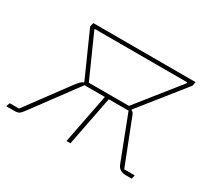

<svg xmlns="http://www.w3.org/2000/svg" viewBox="-148 -673 910 841"><g transform="rotate(30 307.0 -253.0)"><path d="M-41 0 -34 -19H13L166 -226Q179 -243 187 -251Q195 -259 202 -260V-264L103 -486L107 -506H625L621 -486L443 -263V-259Q449 -258 453 -252Q457 -246 464 -226L545 -19H598L594 0H563Q530 0 519 -28L433 -251H333L284 0H264L313 -251H210L45 -28Q32 -10 24 -5Q16 0 1 0ZM221 -270H424L594 -483V-487H126V-483Z"/></g></svg>

Font: IBM Plex Sans Thin
Style: Italic
Weight: 250
Italic angle: -11.31°
Designer: Mike Abbink, Paul van der Laan, Pieter van Rosmalen
Foundry: Bold Monday
Version: Version 3.201